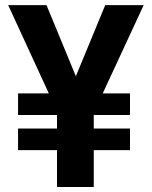

<svg xmlns="http://www.w3.org/2000/svg" viewBox="-20 -748 606 768"><path d="M166 -727.5 318.4 -358.4 217.3 -283.2 12.7 -727.5ZM249.5 -360.8 400.9 -727.5H554.7L348.6 -283.2ZM355 -382.8V0H208V-382.8ZM500 -374.5V-288.1H52.2V-374.5ZM500 -233.9V-147.5H52.2V-233.9Z"/></svg>

Font: Inter 17pt
Style: Bold
Weight: 700
Version: Version 4.001;git-66647c0bb